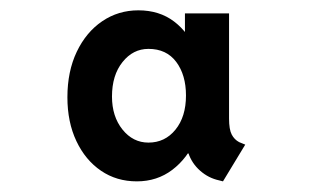

<svg xmlns="http://www.w3.org/2000/svg" viewBox="-20 -747 602 370"><path d="M243.7 -397.5Q204.6 -397.5 174.6 -418Q144.5 -438.5 127.2 -475.1Q109.9 -511.7 109.9 -559.6Q109.9 -609.4 127.9 -647.2Q146 -685.1 177 -706.1Q208 -727.1 246.6 -727.1Q287.1 -727.1 315.4 -705.6Q343.8 -684.1 358.6 -647.2Q373.5 -610.4 373.5 -563.5Q373.5 -517.1 357.4 -479.5Q341.3 -441.9 312 -419.7Q282.7 -397.5 243.7 -397.5ZM266.1 -472.2Q297.9 -472.2 318.1 -497.1Q338.4 -522 338.4 -563Q338.4 -602.5 319.6 -627.7Q300.8 -652.8 266.1 -652.8Q236.3 -652.8 216.1 -627.4Q195.8 -602.1 195.8 -561Q195.8 -522.5 216.1 -497.3Q236.3 -472.2 266.1 -472.2ZM409.7 -397.5 402.3 -399.4Q381.8 -403.8 365.7 -418Q349.6 -432.1 342.8 -452.6L350.1 -451.2H325.7L338.4 -483.9V-663.6L324.2 -683.1H336.4V-721.2H421.4V-518.6Q421.4 -497.6 426.5 -487.8Q431.6 -478 440.9 -473.1L452.6 -468.3Z"/></svg>

Font: Reddit Mono SemiBold
Style: Regular
Weight: 600
Monospace: yes
Designer: Stephen Hutchings
Foundry: Reddit
Version: Version 1.014